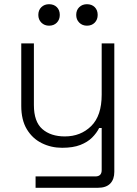

<svg xmlns="http://www.w3.org/2000/svg" viewBox="-20 -692 651 912"><path d="M149 200V146H433Q463 146 463 116V-84H451Q439 -60 417.5 -38.5Q396 -17 361.5 -3.5Q327 10 275 10Q223 10 178.5 -12Q134 -34 107.5 -78Q81 -122 81 -189V-486H141V-193Q141 -114 181 -79Q221 -44 288 -44Q363 -44 413 -93Q463 -142 463 -242V-486H523V124Q523 160 503.5 180Q484 200 445 200ZM393 -570Q371 -570 356.5 -584.5Q342 -599 342 -621Q342 -644 356.5 -658Q371 -672 393 -672Q416 -672 430 -658Q444 -644 444 -621Q444 -599 430 -584.5Q416 -570 393 -570ZM213 -570Q191 -570 176.5 -584.5Q162 -599 162 -621Q162 -644 176.5 -658Q191 -672 213 -672Q236 -672 250 -658Q264 -644 264 -621Q264 -599 250 -584.5Q236 -570 213 -570Z"/></svg>

Font: Space Grotesk Light Light
Style: Regular
Weight: 300
Version: Version 2.000